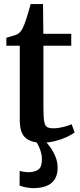

<svg xmlns="http://www.w3.org/2000/svg" viewBox="-20 -708 404 966"><path d="M190 10Q136 10 107.8 -15Q79.5 -40 79.5 -102.5V-478H12V-518Q21.5 -521 33.2 -524.2Q45 -527.5 55.5 -531Q66 -534.5 71.5 -538.5Q78.5 -543.5 83.5 -549.5Q88.5 -555.5 92.8 -563.5Q97 -571.5 101 -581.5Q106 -593.5 112.2 -612.8Q118.5 -632 124.5 -652.5Q130.5 -673 134 -687.5H196.5L198 -538H338.5V-478H198.5V-161.5Q198.5 -116 202.8 -95Q207 -74 217.8 -68.2Q228.5 -62.5 249 -62.5Q272 -62.5 298.8 -69.2Q325.5 -76 340.5 -83L355.5 -42Q340.5 -30 314.5 -18Q288.5 -6 256.5 2Q224.5 10 190 10ZM148.5 238.5Q131 238.5 111.2 234.8Q91.5 231 78.5 225.5L79 151.5Q89 155 101.8 156.8Q114.5 158.5 122 158.5Q152.5 158.5 171.8 146Q191 133.5 191 92Q191 73.5 185.2 55Q179.5 36.5 171.8 21.5Q164 6.5 157.5 -1.5L186.5 -6L203.5 -1.5Q215 8.5 230.8 29.8Q246.5 51 258.5 79Q270.5 107 270 138.5Q269.5 173.5 254.2 195.8Q239 218 212 228.2Q185 238.5 148.5 238.5Z"/></svg>

Font: Merriweather 60pt SemiBold
Style: Regular
Weight: 600
Version: Version 2.100